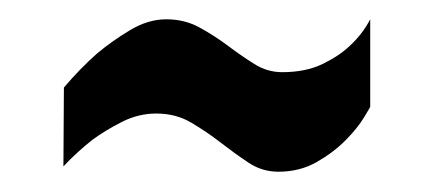

<svg xmlns="http://www.w3.org/2000/svg" viewBox="-20 -544 438 195"><path d="M44.9 -455.1Q61 -474.1 78.6 -489.7Q93.8 -502.4 112.1 -513.4Q130.4 -524.4 148.9 -524.4Q167.5 -524.4 182.6 -516.1Q197.8 -507.8 211.4 -497.6Q225.1 -487.3 238.3 -479Q251.5 -470.7 266.6 -470.7Q290.5 -470.7 307.6 -479Q324.7 -487.3 335.4 -497.6Q348.1 -509.3 356 -524.4V-435.5Q356 -435.1 349.6 -424.6Q343.3 -414.1 331.3 -401.9Q319.3 -389.6 302 -379.6Q284.7 -369.6 262.7 -369.6Q246.1 -369.6 232.2 -378.9Q218.3 -388.2 204.1 -399.2Q189.9 -410.2 174.3 -419.4Q158.7 -428.7 138.7 -428.7Q120.6 -428.7 103.8 -420.2Q86.9 -411.6 73.7 -401.9Q58.1 -389.6 44.4 -375Z"/></svg>

Font: Francois One
Style: Regular
Weight: 400
Designer: Vernon Adams
Foundry: vernon adams
Version: Version 1.000